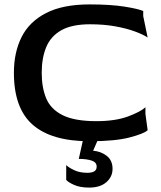

<svg xmlns="http://www.w3.org/2000/svg" viewBox="-20 -630 729 870"><path d="M386 10Q214 10 128.5 -64.5Q43 -139 43 -300Q43 -393 78 -462.5Q113 -532 189 -571Q265 -610 386 -610Q481 -610 544 -600Q607 -590 629 -580V-557L649 -460Q630 -473 592.5 -487Q555 -501 503 -510.5Q451 -520 388 -520Q306 -520 258 -493Q210 -466 189.5 -416.5Q169 -367 169 -300Q169 -233 189.5 -184Q210 -135 264 -108Q318 -81 417 -81Q503 -81 560.5 -102.5Q618 -124 639 -144V-114L649 -40Q632 -24 566.5 -7Q501 10 386 10ZM384 220Q343 220 316 208Q289 196 280 185V118Q291 129 316 141Q341 153 376 153Q396 153 407 146.5Q418 140 418 125Q418 105 395 97.5Q372 90 337 90L357 0H425L402 53Q438 56 464 76.5Q490 97 490 135Q490 171 462 195.5Q434 220 384 220Z"/></svg>

Font: Red Rose Medium
Style: Regular
Weight: 500
Designer: Jaikishan Patel
Version: Version 2.000